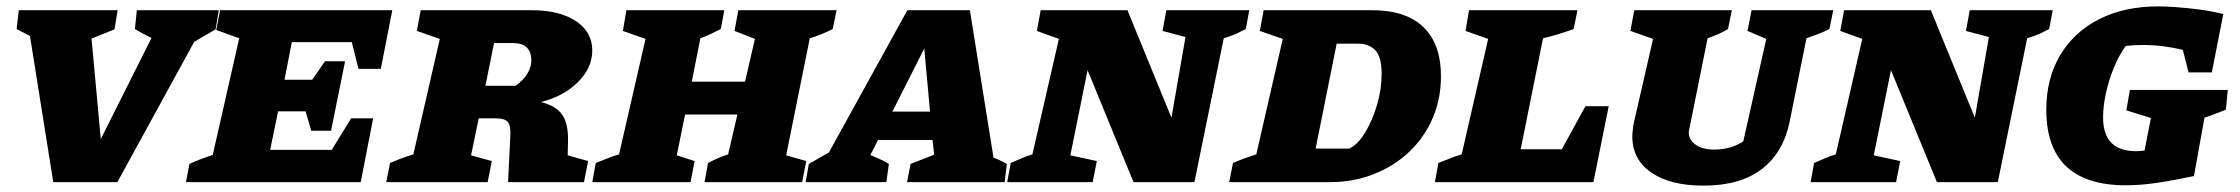

<svg xmlns="http://www.w3.org/2000/svg" viewBox="-20 -571 7022 602"><path d="M147 0 74 -458Q54 -468 32 -480L39 -539H349L339 -479L267 -450L296 -135L455 -452Q428 -465 403 -480L409 -539H666L656 -479L589 -440L348 0Z M563 0 574 -57Q591 -65 609.5 -72Q628 -79 647 -85L730 -451L658 -477L670 -539H1210L1174 -355H1104L1083 -439H895L872 -321H959L999 -379H1062L1018 -161H956L938 -222H852L827 -101H1020L1081 -200H1150L1111 0Z M1191 0 1203 -60Q1217 -66 1233.5 -72.5Q1250 -79 1276 -87L1359 -449L1287 -474L1299 -539H1647Q1734 -539 1785.5 -505Q1837 -471 1837 -413Q1837 -358 1792 -313.5Q1747 -269 1676 -251Q1724 -239 1743 -211Q1762 -183 1761 -131L1760 -84L1824 -66L1811 0H1573L1580 -143Q1582 -175 1573 -187.5Q1564 -200 1533 -200H1481L1457 -84L1522 -66L1509 0ZM1588 -436H1529L1502 -302H1596Q1621 -319 1633.5 -340Q1646 -361 1646 -381Q1646 -436 1588 -436Z M1837 0 1848 -60Q1867 -67 1885 -74.5Q1903 -82 1921 -87L2004 -449L1933 -474L1944 -539H2251L2240 -480Q2224 -472 2208.5 -464.5Q2193 -457 2176 -451L2149 -315H2316L2347 -449L2283 -474L2295 -539H2603L2591 -480Q2573 -471 2556 -464Q2539 -457 2519 -451L2445 -84L2508 -66L2495 0H2189L2200 -60Q2215 -68 2230 -74.5Q2245 -81 2263 -87L2292 -212H2128L2102 -84L2158 -66L2145 0Z M3095 -77Q3107 -72 3117 -67.5Q3127 -63 3137 -57L3130 0H2824L2835 -57L2909 -86L2904 -132H2733L2709 -85Q2724 -78 2735.5 -73.5Q2747 -69 2767 -57L2759 0H2506L2516 -57L2579 -93L2825 -539H3021ZM2778 -221H2896L2878 -419Z M3637 -539H3897L3886 -480Q3871 -472 3857 -465.5Q3843 -459 3817 -451L3725 0H3534L3390 -351L3336 -84L3419 -66L3406 0H3138L3149 -60Q3166 -67 3181.5 -74Q3197 -81 3217 -87L3300 -449L3231 -474L3243 -539H3515L3653 -202L3697 -455L3625 -474Z M4282 -539Q4388 -539 4443 -486Q4498 -433 4498 -332Q4498 -261 4472 -200.5Q4446 -140 4398.5 -95Q4351 -50 4287.5 -25Q4224 0 4150 0H3834L3846 -60Q3859 -66 3879.5 -73.5Q3900 -81 3919 -87L4002 -449L3930 -474L3942 -539ZM4210 -105Q4237 -117 4260 -155Q4283 -193 4297.5 -242Q4312 -291 4312 -339Q4312 -393 4292 -413.5Q4272 -434 4239 -434H4171L4105 -105Z M4951 -238H5024L4976 0H4479L4490 -60Q4509 -67 4527 -74.5Q4545 -82 4563 -87L4646 -449L4575 -474L4586 -539H4926L4914 -480Q4892 -472 4868 -464.5Q4844 -457 4818 -451L4748 -103H4877Z M5321 11Q5217 11 5157.5 -30Q5098 -71 5098 -143Q5098 -152 5099.5 -163.5Q5101 -175 5101 -178L5163 -449L5092 -474L5104 -539H5410L5398 -480Q5383 -471 5368.5 -464.5Q5354 -458 5334 -451L5277 -168Q5276 -163 5275.5 -161.5Q5275 -160 5275 -156Q5275 -132 5297 -117Q5319 -102 5354 -102Q5382 -102 5405.5 -109Q5429 -116 5446 -128L5518 -449L5459 -474L5472 -539H5728L5716 -480Q5698 -471 5686 -466.5Q5674 -462 5644 -451L5591 -188Q5571 -92 5503.5 -40.5Q5436 11 5321 11Z M6156 -539H6416L6405 -480Q6390 -472 6376 -465.5Q6362 -459 6336 -451L6244 0H6053L5909 -351L5855 -84L5938 -66L5925 0H5657L5668 -60Q5685 -67 5700.5 -74Q5716 -81 5736 -87L5819 -449L5750 -474L5762 -539H6034L6172 -202L6216 -455L6144 -474Z M6646 10Q6396 10 6396 -227Q6396 -325 6439.5 -398Q6483 -471 6562 -511Q6641 -551 6747 -551Q6770 -551 6804.5 -548.5Q6839 -546 6877 -541Q6915 -536 6951 -527L6915 -344H6842L6824 -415Q6793 -422 6762 -426Q6731 -430 6699 -430Q6671 -430 6645 -427Q6624 -398 6608 -359Q6592 -320 6583 -279Q6574 -238 6574 -203Q6574 -97 6677 -97Q6689 -97 6704 -99L6724 -201L6647 -225L6658 -289H6965L6959 -227Q6948 -223 6936 -218Q6924 -213 6892 -202L6859 -19Q6793 -5 6741.5 2.5Q6690 10 6646 10Z"/></svg>

Font: Piazzolla SC ExtraBold
Style: Italic
Weight: 800
Italic angle: -11.3°
Designer: Juan Pablo del Peral
Foundry: Huerta Tipografica
Version: Version 1.330